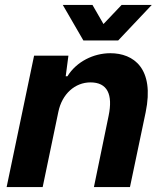

<svg xmlns="http://www.w3.org/2000/svg" viewBox="-20 -763 658 783"><path d="M7 0H154L218 -307C233 -380 286 -427 349 -427C418 -427 441 -378 423 -291L363 0H510L574 -305C611 -484 525 -546 430 -546C362 -546 292 -512 255 -452H248L259 -536H119ZM320 -598H462L599 -743H476L402 -665L357 -743H236Z"/></svg>

Font: Mona Sans
Style: Bold Italic
Weight: 700
Italic angle: -11.7°
Designer: Deni Anggara
Foundry: GitHub
Version: Version 2.000;Glyphs 3.2.3 (3260)